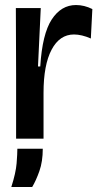

<svg xmlns="http://www.w3.org/2000/svg" viewBox="-20 -551 399 763"><path d="M44 0V-256L43 -519H142L131 -287H140Q148 -416 185.5 -473.5Q223 -531 282 -531Q315 -531 347 -515L341 -398Q323 -406 306 -410Q289 -414 274 -414Q217 -414 185 -353.5Q153 -293 153 -182V0ZM25 192Q43 136 46 98Q49 60 49 40H150Q150 91 136.5 129Q123 167 108 192Z"/></svg>

Font: Bricolage Grotesque 96pt Medium
Style: Regular
Weight: 500
Designer: Mathieu Triay
Foundry: Atelier Triay
Version: Version 1.001; ttfautohint (v1.8.4.7-5d5b);gftools[0.9.33.de